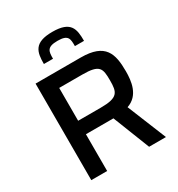

<svg xmlns="http://www.w3.org/2000/svg" viewBox="-210 -1049 1100 1185"><g transform="rotate(-30 340.0 -456.5)"><path d="M341 -849C418 -849 418 -819 418 -767H483C483 -852 473 -913 341 -913C209 -913 197 -852 197 -767H262C262 -819 264 -849 341 -849ZM504 0H624L511 -278C603 -309 613 -407 613 -475C613 -601 589 -688 414 -688H92V0H205V-262H401ZM366 -358H205V-592H370C493 -592 500 -562 500 -475C500 -391 490 -358 366 -358Z"/></g></svg>

Font: Saira UNSAM Medium
Style: Regular
Weight: 500
Designer: Hector Gatti with collaboration of the Omnibus-Type team
Foundry: Omnibus-Type
Version: Version 0.072;PS 000.072;hotconv 1.0.88;makeotf.lib2.5.64775